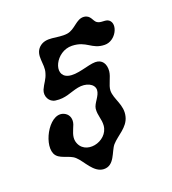

<svg xmlns="http://www.w3.org/2000/svg" viewBox="-126 -763 780 872"><g transform="rotate(-20 264.0 -327.5)"><path d="M281 -622C321 -628 341 -671 378 -668C410 -665 410 -636 425 -626C442 -614 466 -624 481 -612C513 -587 478 -515 424 -516C361 -517 353 -561 282 -563C203 -565 154 -460 219 -441C260 -429 320 -457 356 -457C389 -457 405 -432 402 -397C399 -368 378 -339 377 -312C376 -270 415 -231 401 -177C389 -129 339 -109 311 -77C288 -50 280 15 227 13C179 11 155 -51 126 -77C99 -102 50 -98 35 -133C10 -192 86 -322 150 -281C167 -270 174 -249 166 -225C156 -199 143 -176 148 -151C166 -71 288 -97 294 -174C296 -205 283 -225 286 -257C289 -283 320 -307 321 -336C321 -366 283 -383 243 -375C203 -367 175 -348 127 -355C98 -359 81 -391 93 -420C105 -447 119 -459 127 -488C140 -529 112 -575 146 -609C183 -644 232 -615 281 -622Z"/></g></svg>

Font: PicNic
Style: Regular
Weight: 400
Designer: Mariel Nils
Foundry: Velvetyne Type Foundry
Version: Version 2.000;Glyphs 3.2.3 (3260)